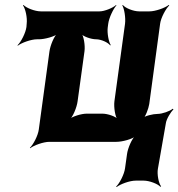

<svg xmlns="http://www.w3.org/2000/svg" viewBox="-20 -574 722 777"><path d="M180 -365 137 -50C134 -26 115 11 101 24L102 26C117 14 156 0 180 0H451C475 0 516 -11 530 -24L529 -26C514 -14 497 26 494 50L486 107C483 131 464 168 450 181L452 183C467 171 505 157 529 157H562C584 157 619 170 629 182L632 180C622 168 615 131 619 109L651 -74C653 -92 671 -121 682 -131L679 -134C668 -124 636 -113 618 -113C599 -113 566 -105 555 -95L558 -92C569 -102 581 -134 584 -153L628 -478C631 -502 651 -539 665 -552L663 -554C648 -542 609 -528 585 -528H543C519 -528 486 -542 477 -554L475 -552C483 -539 489 -502 486 -478L443 -164C440 -140 446 -100 457 -88L459 -90C449 -103 415 -114 395 -114H330C310 -114 272 -103 258 -90L260 -88C275 -100 291 -140 294 -164L322 -367C325 -390 319 -428 309 -440L307 -438C317 -426 349 -415 369 -415C389 -415 418 -402 426 -390L428 -392C420 -404 413 -440 416 -463L418 -478C421 -502 439 -539 451 -552L450 -554C437 -542 403 -528 383 -528H145C121 -528 86 -542 75 -554L73 -552C83 -539 91 -502 88 -478L87 -465C84 -441 65 -404 51 -391L52 -389C67 -401 106 -415 130 -415H137C161 -415 202 -426 216 -439L214 -441C199 -429 183 -389 180 -365Z"/></svg>

Font: Asimov
Style: EdgeNarIt
Weight: 500
Designer: Google
Version: Version 2.000980: 2014